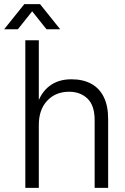

<svg xmlns="http://www.w3.org/2000/svg" viewBox="-57 -905 602 925"><path d="M65 0V-711H130V-425H131Q151 -471 190.5 -497Q230 -523 287 -523Q343 -523 382.5 -501.5Q422 -480 443 -437.5Q464 -395 464 -332V0H399V-326Q399 -397 364.5 -430Q330 -463 276 -463Q211 -463 170.5 -420Q130 -377 130 -303V0ZM-37 -764 60 -885H136L233 -764H167L80 -873H116L29 -764Z"/></svg>

Font: TikTok Sans 24pt Light
Style: Regular
Weight: 300
Version: Version 4.000